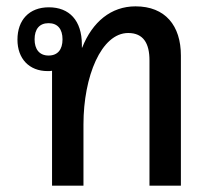

<svg xmlns="http://www.w3.org/2000/svg" viewBox="-20 -585 661 605"><path d="M144 0H243V-193C243 -344 299 -481 384 -481C432 -481 451 -448 451 -395V0H550V-410C550 -504 501 -565 407 -565C330 -565 271 -516 239 -435H238V-444C238 -521 198 -562 134 -562C72 -562 35 -522 35 -460C35 -400 72 -361 130 -361C135 -361 139 -361 144 -362ZM133 -410C104 -410 89 -430 89 -461C89 -493 104 -512 133 -512C162 -512 177 -493 177 -461C177 -429 162 -410 133 -410Z"/></svg>

Font: Noto Sans Thai Looped SemiCondensed Medium
Style: Regular
Weight: 500
Width: 4
Designer: Sasikarn Vongin, Ben Mitchell
Foundry: The Fontpad Ltd
Version: Version 1.001